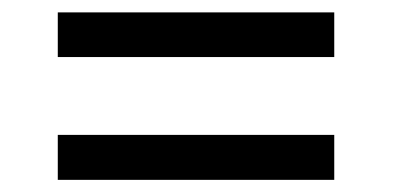

<svg xmlns="http://www.w3.org/2000/svg" viewBox="-20 -509 640 313"><path d="M74.2 -416V-488.8H524.9V-416ZM74.2 -215.8V-289.1H524.9V-215.8Z"/></svg>

Font: Droid Sans Mono
Style: Regular
Weight: 400
Monospace: yes
Version: Version 1.00 build 112